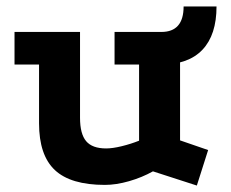

<svg xmlns="http://www.w3.org/2000/svg" viewBox="-20 -553 716 595"><path d="M454 -22Q420 -3 380 8.5Q340 20 305 20Q199 20 150 -26Q101 -72 101 -171V-353H25V-454H228V-188Q228 -138 247 -115.5Q266 -93 309 -93Q329 -93 357.5 -100Q386 -107 411 -117V-353H335V-454H538V-118L625 -88L590 22ZM480 -353V-454Q549 -454 549 -533H651Q651 -445 607.5 -399Q564 -353 480 -353Z"/></svg>

Font: Podkova ExtraBold
Style: Regular
Weight: 800
Designer: Ilya Yudin
Foundry: Cyreal (www.cyreal.org)
Version: Version 2.103